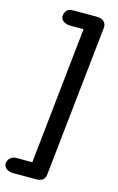

<svg xmlns="http://www.w3.org/2000/svg" viewBox="-180 -835 771 1254"><g transform="rotate(15 205.5 -208.0)"><path d="M373 -714 264 308Q261 333 245.5 344.5Q230 356 202 356Q178 356 159.5 344Q141 332 145 292L253 -725Q256 -745 268.5 -758.5Q281 -772 311 -772Q342 -772 359 -755.5Q376 -739 373 -714ZM203 356H48Q17 356 -0.5 341.5Q-18 327 -17 305Q-15 284 1.5 269.5Q18 255 40 255H213ZM299 -671H157Q129 -671 109.5 -685.5Q90 -700 93 -721Q95 -745 109 -758.5Q123 -772 151 -772H312Z"/></g></svg>

Font: Edu NSW ACT Foundation
Style: Bold
Weight: 700
Version: Version 1.003